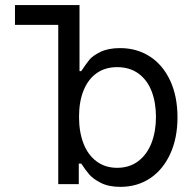

<svg xmlns="http://www.w3.org/2000/svg" viewBox="-20 -727 763 758"><path d="M210 -707H293.9V-446.3H300.8Q320.3 -475.6 333 -491.2Q345.7 -506.8 376.5 -522Q407.2 -537.1 454.1 -537.1Q520.5 -537.1 571.8 -503.9Q623 -470.7 651.9 -408.7Q680.7 -346.7 680.7 -263.7Q680.7 -181.6 651.9 -119.1Q623 -56.6 572.3 -22.9Q521.5 10.7 455.1 10.7Q409.2 10.7 378.4 -4.9Q347.7 -20.5 332.5 -38.1Q317.4 -55.7 300.8 -81.1H291V0H210ZM442.4 -64.5Q491.2 -64.5 525.9 -90.8Q560.5 -117.2 578.1 -162.6Q595.7 -208 595.7 -265.6Q595.7 -322.3 578.6 -366.7Q561.5 -411.1 526.9 -436.5Q492.2 -461.9 442.4 -461.9Q394.5 -461.9 360.8 -437.5Q327.1 -413.1 309.6 -369.1Q292 -325.2 292 -265.6Q292 -206.1 309.6 -160.6Q327.1 -115.2 361.3 -89.8Q395.5 -64.5 442.4 -64.5ZM293.9 -628.9H39.1V-707H293.9Z"/></svg>

Font: Pretendard Std Variable
Style: Regular
Weight: 400
Designer: Base glyphs from Inter by Rasmus Andersson; Hangeul glyphs from Noto Sans CJK(Source Han Sans) by Jang Soo-young and Kan
Foundry: Kil Hyung-jin
Version: Version 1.309;Glyphs 3.2 (3225)